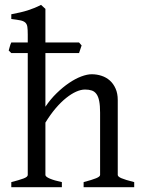

<svg xmlns="http://www.w3.org/2000/svg" viewBox="-20 -777 592 797"><path d="M327.1 0V-21Q362.3 -30.3 378.9 -37.1Q395.5 -43.9 395.5 -50.8V-309.1Q395.5 -338.9 391.8 -357.4Q388.2 -376 380.4 -386.7Q372.6 -397.5 360.8 -401.4Q349.1 -405.3 333 -405.3Q315.9 -405.3 296.1 -396.5Q276.4 -387.7 254.9 -370.6Q233.4 -353.5 211.4 -327.9Q189.5 -302.2 168.5 -268.1V-50.8Q168.5 -43.5 186.8 -35.6Q205.1 -27.8 236.8 -21V0H26.9V-21Q59.1 -29.3 77.1 -35.9Q95.2 -42.5 95.2 -50.8V-556.6H26.9L16.1 -567.4Q18.6 -575.2 20.8 -584Q22.9 -592.8 26.9 -600.6H95.2V-633.8Q95.2 -654.3 93.5 -665.8Q91.8 -677.2 84.7 -683.6Q77.6 -689.9 64 -692.6Q50.3 -695.3 26.9 -698.2V-717.8Q47.4 -721.7 64.2 -725.6Q81.1 -729.5 95.5 -734.1Q109.9 -738.8 123 -744.1Q136.2 -749.5 150.4 -756.8L168.5 -740.2V-600.6H308.1L318.8 -588.4L308.1 -556.6H168.5V-334Q189.5 -365.2 215.1 -390.1Q240.7 -415 266.6 -432.6Q292.5 -450.2 317.1 -459.5Q341.8 -468.8 360.8 -468.8Q381.8 -468.8 401.4 -462.4Q420.9 -456.1 435.8 -442.9Q450.7 -429.7 459.7 -409.4Q468.8 -389.2 468.8 -361.8V-50.8Q468.8 -43.9 483.6 -37.4Q498.5 -30.8 537.1 -21V0Z"/></svg>

Font: Gentium Plus
Style: Regular
Weight: 400
Designer: J. Victor Gaultney, Annie Olsen, Iska Routamaa
Foundry: SIL International
Version: Version 1.510